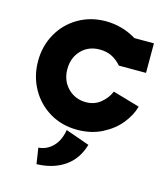

<svg xmlns="http://www.w3.org/2000/svg" viewBox="-112 -614 799 923"><g transform="rotate(15 288.0 -153.0)"><path d="M559 -172Q547 -128 513.5 -86Q480 -44 425.5 -16Q371 12 301 12Q225 12 164.5 -24Q104 -60 69.5 -122Q35 -184 35 -259Q35 -334 69.5 -395.5Q104 -457 165 -492.5Q226 -528 301 -528Q383 -528 454 -485H551V-338H416Q394 -363 368 -376Q342 -389 308 -389Q252 -389 216.5 -352Q181 -315 181 -258Q181 -201 217.5 -164Q254 -127 308 -127Q350 -127 380.5 -152Q411 -177 425 -211ZM144 143Q185 140 215 110Q245 80 254 26L373 68Q351 143 294 181.5Q237 220 156 222Z"/></g></svg>

Font: Arvo
Style: Bold
Weight: 700
Designer: Anton Koovit (Cyrillic Expansion: Cyreal)
Foundry: Anton Koovit, Yassin Baggar
Version: Version 3.000